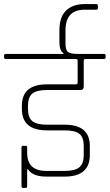

<svg xmlns="http://www.w3.org/2000/svg" viewBox="-30 -889 541 947"><path d="M293 -739V-675Q293 -643 305 -633Q317 -623 355 -623H482Q491 -623 491 -615V-606Q491 -598 482 -598H392Q383 -598 383 -590V-463Q383 -445 367 -445H202Q151 -445 129.5 -427.5Q108 -410 108 -367V-352Q108 -309 129.5 -291.5Q151 -274 202 -274H289Q413 -274 413 -170V-124Q413 -18 289 -18H198Q131 -18 108 -54H104V29Q104 38 96 38H84Q76 38 76 29V-161Q76 -170 84 -170H96Q104 -170 104 -161V-135Q104 -46 198 -46H289Q340 -46 361.5 -64Q383 -82 383 -125V-169Q383 -212 361.5 -229Q340 -246 289 -246H202Q78 -246 78 -351V-368Q78 -473 202 -473H344Q353 -473 353 -481V-590Q353 -598 344 -598H-1Q-10 -598 -10 -606V-615Q-10 -623 -1 -623H283V-627Q263 -639 263 -681V-739Q263 -806 296.5 -837.5Q330 -869 388 -869H444Q453 -869 453 -861V-849Q453 -841 444 -841H387Q293 -841 293 -739Z"/></svg>

Font: Rajdhani Light
Style: Regular
Weight: 300
Designer: Satya Rajpurohit, Jyotish Sonowal
Foundry: Indian Type Foundry
Version: Version 1.201;PS 1.0;hotconv 1.0.78;makeotf.lib2.5.61930; tt